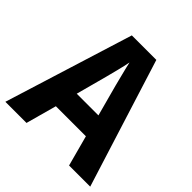

<svg xmlns="http://www.w3.org/2000/svg" viewBox="-189 -862 1008 1008"><g transform="rotate(45 315.0 -358.0)"><path d="M473 0H630L405 -716H223L0 0H157L204 -171H427ZM349 -469 396 -295H235L282 -470C290 -501 308 -569 315 -607C323 -568 340 -507 349 -469Z"/></g></svg>

Font: Noto Sans Arabic UI SmCn
Style: Bold
Weight: 700
Width: 4
Designer: Monotype Design Team, Nadine Chahine and Nizar Qandah
Foundry: Monotype Imaging Inc.
Version: Version 2.010